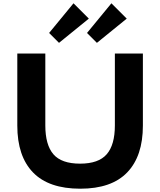

<svg xmlns="http://www.w3.org/2000/svg" viewBox="-20 -1135 972 1165"><path d="M847 -810V-373Q847 -188 752 -89Q657 10 467 10Q276 10 180.5 -88.5Q85 -187 85 -373V-810H255V-374Q255 -256 304 -199Q353 -142 466 -142Q578 -142 627.5 -199Q677 -256 677 -374V-810ZM426 -1115 519 -1022 338 -875 278 -935ZM656 -1115 749 -1022 568 -875 508 -935Z"/></svg>

Font: Sinkin Sans 700 Bold
Style: Bold
Weight: 700
Designer: Keith Bates
Foundry: K-Type
Version: Sinkin Sans (version 1.0)  by Keith Bates   •   © 2014   www